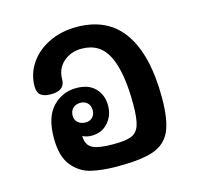

<svg xmlns="http://www.w3.org/2000/svg" viewBox="-92 -703 829 802"><g transform="rotate(-15 322.5 -301.5)"><path d="M574 -228Q574 -132 552 -83.5Q530 -35 477.5 -16.5Q425 2 323 2Q255 2 207 -9.5Q159 -21 126.5 -61.5Q94 -102 94 -181Q94 -272 136 -315.5Q178 -359 238 -359Q291 -359 319.5 -329.5Q348 -300 348 -254Q348 -211 321 -180.5Q294 -150 250 -150Q227 -150 211 -159Q211 -121 236.5 -106.5Q262 -92 329 -92Q381 -92 406 -102Q431 -112 441 -141Q451 -170 451 -233Q451 -370 416.5 -441Q382 -512 302 -512Q255 -512 223 -483.5Q191 -455 191 -409Q191 -361 130 -361Q101 -361 86.5 -372.5Q72 -384 72 -410Q72 -464 102 -508.5Q132 -553 185 -579Q238 -605 305 -605Q440 -605 507 -508Q574 -411 574 -228ZM194 -251Q194 -232 207 -221Q220 -210 239 -210Q259 -210 270 -222Q281 -234 281 -252Q281 -272 269 -283.5Q257 -295 239 -295Q219 -295 206.5 -283Q194 -271 194 -251Z"/></g></svg>

Font: Mali SemiBold
Style: Regular
Weight: 600
Designer: Kitiyaporn Chalermlarp | Katatrad Aksorn Co.,Ltd.
Foundry: Cadson Demak Co.,Ltd.
Version: Version 1.000; ttfautohint (v1.6)